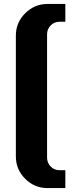

<svg xmlns="http://www.w3.org/2000/svg" viewBox="-20 -750 380 970"><path d="M310.1 200.2H220.2Q154.3 200.2 107.2 153.1Q60.1 106 60.1 40V-569.8Q60.1 -635.7 107.2 -682.9Q154.3 -730 220.2 -730H310.1V-640.1H280.8Q254.4 -640.1 236.1 -621.6Q217.8 -603 217.8 -576.2V45.9Q217.8 72.8 236.1 91.3Q254.4 109.9 280.8 109.9H310.1Z"/></svg>

Font: Laconic
Style: Bold
Weight: 700
Designer: Robby Woodard
Version: Version 1.000